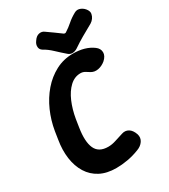

<svg xmlns="http://www.w3.org/2000/svg" viewBox="-217 -992 978 1110"><g transform="rotate(-30 272.0 -436.5)"><path d="M224 16Q161 16 116.5 -7.5Q72 -31 45.5 -73.5Q19 -116 11 -173Q3 -230 14 -295L22 -347Q33 -413 59.5 -473Q86 -533 126.5 -580Q167 -627 220 -655Q273 -683 336 -683Q417 -683 468 -645Q491 -628 491.5 -603Q492 -578 466 -555Q444 -537 418.5 -532Q393 -527 372 -539Q359 -548 345.5 -555.5Q332 -563 317 -563Q277 -563 245.5 -533.5Q214 -504 193 -455Q172 -406 162 -347L154 -295Q140 -207 161 -160.5Q182 -114 245 -114Q270 -114 297 -123Q324 -132 351 -140Q375 -148 395.5 -136Q416 -124 427 -92Q435 -66 420.5 -44.5Q406 -23 378 -13Q340 2 300.5 9Q261 16 224 16ZM540 -851Q546 -841 543.5 -827.5Q541 -814 532.5 -802Q524 -790 511 -782Q468 -758 436.5 -740Q405 -722 370 -698Q353 -687 336.5 -687Q320 -687 308 -698Q279 -723 251 -749.5Q223 -776 195 -791Q179 -801 178 -818.5Q177 -836 188 -851L190 -854Q205 -877 225 -881Q245 -885 260 -873Q284 -857 304.5 -841.5Q325 -826 349 -809Q352 -808 355 -807.5Q358 -807 362 -809Q389 -826 411.5 -846Q434 -866 465 -883Q484 -894 505.5 -884.5Q527 -875 539 -854Z"/></g></svg>

Font: Winky Sans SemiBold
Style: Italic
Weight: 600
Italic angle: -8.97852°
Designer: Simon Atzbach
Foundry: typofactur
Version: Version 1.205